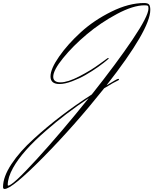

<svg xmlns="http://www.w3.org/2000/svg" viewBox="-321 -765 1011 1266"><path d="M-270 455Q-270 459 -267 459Q-238 459 -78.5 284.5Q81 110 264 -118Q112 -17 -18 97Q-173 231 -235 342Q-270 405 -270 455ZM-291 481Q-301 481 -301 468Q-301 401 -245.5 317Q-190 233 -98 150Q70 -4 284 -142Q447 -347 552.5 -503.5Q658 -660 658 -709Q658 -724 653.5 -727Q649 -730 632 -730Q557 -730 449.5 -672.5Q342 -615 251 -538.5Q160 -462 95 -382Q30 -302 30 -259Q30 -222 78 -222Q126 -222 203 -262Q280 -302 334 -342L389 -382L398 -380Q332 -322 242 -270Q204 -248 155.5 -229.5Q107 -211 71 -211Q12 -211 12 -261Q12 -311 69 -392.5Q126 -474 212 -552.5Q298 -631 413 -688Q528 -745 629 -745Q654 -745 662 -735Q670 -725 670 -700Q670 -571 381 -202Q451 -245 457.5 -245Q464 -245 464 -242Q464 -239 460 -236Q433 -224 366 -183Q172 61 -35 271Q-242 481 -291 481Z"/></svg>

Font: Herr Von Muellerhoff
Style: Regular
Weight: 400
Version: Version 1.000